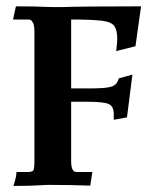

<svg xmlns="http://www.w3.org/2000/svg" viewBox="-20 -598 483 618"><path d="M23.4 0.5Q28.3 -15.6 29.5 -21.2Q30.8 -26.9 31.7 -30.8L33.2 -44.4H69.3Q81.5 -44.4 86.2 -48.3Q90.8 -52.2 90.8 -79.6V-494.6Q90.8 -516.6 86.2 -524.7Q81.5 -532.7 78.1 -533.9Q74.7 -535.2 69.3 -535.2H22L31.2 -577.6Q97.2 -577.6 131.8 -575.7Q141.1 -575.2 157.7 -575.2H176.3Q251 -577.6 434.1 -577.6L416 -449.2L354 -433.6Q357.4 -461.9 357.4 -473.6Q357.4 -500.5 347.9 -514.2Q338.4 -527.8 306.2 -531.5Q273.9 -535.2 209 -535.2V-313.5H280.8Q326.7 -314 342 -320.3Q357.4 -326.7 362.3 -345.7L406.2 -357.9L388.7 -220.2L346.2 -212.4V-230.5Q346.2 -256.3 329.3 -263.4Q312.5 -270.5 260.3 -270.5H209V-82.5Q209 -60.5 213.1 -53.5Q217.3 -46.4 220.5 -45.4Q223.6 -44.4 230.5 -44.4H277.3L270.5 -0.5Q207.5 -2.9 136.2 -2.9Q125 -2.9 115.7 -2Q82 0.5 23.4 0.5Z"/></svg>

Font: Quaaykop
Style: Bold
Weight: 700
Designer: Tup Wanders
Foundry: Free font, DO NOT SELL
Version: Version 1.00;July 31, 2023;FontCreator 11.5.0.2430 64-bit